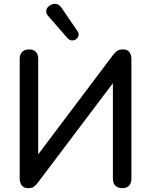

<svg xmlns="http://www.w3.org/2000/svg" viewBox="-20 -968 783 995"><path d="M126 7Q116 7 107.5 4Q99 1 93.5 -6Q88 -13 85 -22.5Q82 -32 82 -45V-663Q82 -686 95 -699Q108 -712 131 -712Q154 -712 166 -699Q178 -686 178 -663V-139H156L565 -682Q578 -699 589.5 -705.5Q601 -712 619 -712Q632 -712 641 -706.5Q650 -701 655.5 -690Q661 -679 661 -664V-43Q661 -19 649 -6Q637 7 613 7Q590 7 577.5 -6Q565 -19 565 -43V-566H587L178 -24Q165 -7 155 0Q145 7 126 7ZM330 -770 230 -885Q219 -897 219.5 -909.5Q220 -922 228.5 -931.5Q237 -941 249.5 -945.5Q262 -950 275 -946.5Q288 -943 298 -929L382 -806Q390 -794 387 -783Q384 -772 374.5 -765Q365 -758 352.5 -758.5Q340 -759 330 -770Z"/></svg>

Font: Nunito SemiBold
Style: Regular
Weight: 600
Designer: Vernon Adams
Foundry: Vernon Adams
Version: Version 3.602